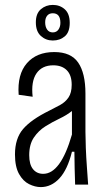

<svg xmlns="http://www.w3.org/2000/svg" viewBox="-20 -752 435 782"><path d="M146 10Q123 10 98.5 -2Q74 -14 57.5 -43.5Q41 -73 41 -123Q41 -188 74 -226.5Q107 -265 180 -301Q204 -313 225 -324.5Q246 -336 259 -355Q272 -374 272 -407Q272 -446 252 -466Q232 -486 197 -486Q151 -486 128.5 -453Q106 -420 113 -358L56 -366Q50 -449 89.5 -494.5Q129 -540 201 -540Q269 -540 298.5 -497Q328 -454 328 -371V-215Q328 -189 329.5 -150Q331 -111 334 -71Q337 -31 339 0H286Q285 -31 284 -67Q283 -103 283 -134H273Q255 -61 222 -25.5Q189 10 146 10ZM156 -44Q227 -44 273 -204V-300Q252 -283 222.5 -269Q193 -255 165 -237.5Q137 -220 118 -192Q99 -164 99 -120Q99 -82 114.5 -63Q130 -44 156 -44ZM195 -587Q167 -587 146.5 -605.5Q126 -624 126 -661Q126 -697 146.5 -714.5Q167 -732 195 -732Q224 -732 244 -714Q264 -696 264 -659Q264 -621 244 -604Q224 -587 195 -587ZM195 -620Q210 -620 218 -631.5Q226 -643 226 -659Q226 -698 195 -698Q180 -698 172 -688Q164 -678 164 -661Q164 -643 172 -631.5Q180 -620 195 -620Z"/></svg>

Font: Bricolage Grotesque 12pt Condensed ExtraLight
Style: Regular
Weight: 200
Width: 3
Designer: Mathieu Triay
Foundry: Atelier Triay
Version: Version 1.001; ttfautohint (v1.8.4.7-5d5b);gftools[0.9.33.de